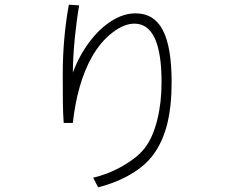

<svg xmlns="http://www.w3.org/2000/svg" viewBox="-20 -716 1002 820"><path d="M274 -696 318 -693Q307 -630 299.5 -553.5Q292 -477 291 -406Q319 -480 362.5 -537.5Q406 -595 457 -627Q508 -659 559 -659Q638 -659 675.5 -587Q713 -515 713 -365Q713 -262 694 -186Q675 -110 635 -56Q601 -9 539.5 27.5Q478 64 399 84L378 43Q448 26 509 -10Q570 -46 600 -86Q633 -130 651.5 -203.5Q670 -277 670 -365Q670 -615 554 -615Q509 -615 458.5 -575.5Q408 -536 372 -472Q310 -361 291 -191H252Q249 -232 248.5 -282.5Q248 -333 248 -400Q248 -552 274 -696Z"/></svg>

Font: Gmarket Sans TTF Light
Style: Regular
Weight: 300
Designer: Creative Director : Sungho Lee; Art Director : Kiwoong Choi; Project Manager : Sori Yang, Jongwook Yoon; Font Designer :
Foundry: Sandoll Inc.
Version: Version 1.000;hotconv 1.0.109;makeotfexe 2.5.65596